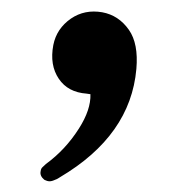

<svg xmlns="http://www.w3.org/2000/svg" viewBox="-20 -139 339 341"><path d="M140.6 28.3 133.8 27.3Q100.6 24.9 84.5 1Q67.9 -23.4 74.7 -59.1Q77.6 -73.7 85.4 -85.4Q93.3 -97.2 106 -106Q130.4 -122.6 161.6 -117.2Q190.9 -111.8 209 -85.9Q226.1 -61.5 222.2 -16.6Q211.9 101.6 86.4 175.8Q85 176.8 83.7 177.5Q82.5 178.2 81.1 179Q79.6 179.7 78.1 180.2Q76.7 180.7 75.2 181.4Q73.7 182.1 72.3 182.4Q70.8 182.6 69.3 182.9Q67.9 183.1 66.7 182.9Q65.4 182.6 64 182.4Q62.5 182.1 61.3 181.4Q60.1 180.7 58.6 180.2Q50.3 173.3 52.2 165Q52.7 160.6 55.2 158.2Q57.6 155.8 61.5 152.3Q96.2 127 120.1 89.4Q141.6 55.7 140.6 28.3Z"/></svg>

Font: DimaFred
Style: Bold
Weight: 800
Designer: R.Balvardi
Foundry: R.Balvardi (r.balvardi@gmail.com)
Version: Version 1.00;August 2, 2018;FontCreator 11.5.0.2427 64-bit